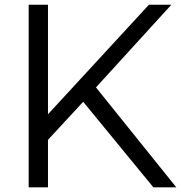

<svg xmlns="http://www.w3.org/2000/svg" viewBox="-20 -798 771 818"><path d="M184.4 -202.2V0H102.2V-777.8H184.4V-311.1L614.4 -777.8H710L388.9 -425.6L731.1 0H633.3L334.4 -364.4Z"/></svg>

Font: Paperlogy 4 Regular
Style: Regular
Weight: 400
Designer: redesigned by Lee Juim, glyphs from Gmarket Sans & Montserrat
Foundry: PT&
Version: Version 1.001